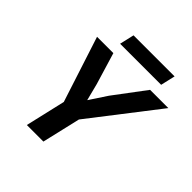

<svg xmlns="http://www.w3.org/2000/svg" viewBox="-215 -975 1131 1131"><g transform="rotate(45 351.0 -409.0)"><path d="M183 0 241 -250 108 -660H244L304 -461L331 -355L403 -464L550 -660H702L377 -240L321 0ZM596 -818 575 -727H233L254 -818Z"/></g></svg>

Font: Work Sans SemiBold
Style: Italic
Weight: 600
Italic angle: -13°
Designer: Wei Huang
Foundry: Wei Huang
Version: Version 2.012; ttfautohint (v1.8.3)